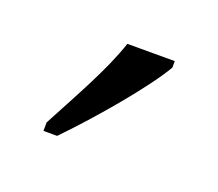

<svg xmlns="http://www.w3.org/2000/svg" viewBox="-46 -825 316 278"><g transform="rotate(20 112.0 -686.0)"><path d="M40 -619V-606H61C105 -651 164 -721 184 -756V-766H111C96 -721 69 -674 40 -619Z"/></g></svg>

Font: Noto Serif Bengali ExtraCondensed Light
Style: Regular
Weight: 300
Width: 2
Designer: Juan Bruce, Universal Thirst, Indian Type Foundry and the Monotype Design Team.
Foundry: Monotype Imaging Inc.
Version: Version 2.003